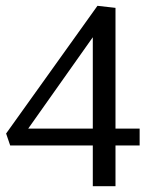

<svg xmlns="http://www.w3.org/2000/svg" viewBox="-20 -640 542 660"><path d="M299 0V-140H15L1 -181L315 -620L377 -613V-198H460V-140H377V0ZM77 -198H299V-512Z"/></svg>

Font: Manuale
Style: Regular
Weight: 400
Designer: Eduardo Tunni / Pablo Cosgaya
Foundry: Eduardo Tunni / Pablo Cosgaya
Version: Version 1.002